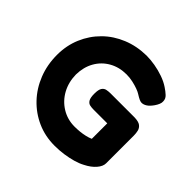

<svg xmlns="http://www.w3.org/2000/svg" viewBox="-177 -877 1070 1070"><g transform="rotate(45 357.5 -342.0)"><path d="M390 17Q316 17 253 -11Q190 -39 142.5 -89Q95 -139 68.5 -206Q42 -273 42 -351Q42 -425 69 -488.5Q96 -552 144 -599.5Q192 -647 257 -673.5Q322 -700 398 -701Q429 -701 464.5 -695Q500 -689 534 -677Q568 -665 593 -648Q613 -635 628.5 -620.5Q644 -606 644 -586Q645 -576 640 -563.5Q635 -551 626 -538Q610 -515 594.5 -505Q579 -495 564 -495Q556 -495 545 -500Q534 -505 515 -517Q506 -523 487 -530Q468 -537 443.5 -542.5Q419 -548 393 -548Q336 -548 291 -522.5Q246 -497 220.5 -452Q195 -407 194 -348Q195 -288 221 -240.5Q247 -193 292.5 -165Q338 -137 394 -137Q414 -137 434.5 -139Q455 -141 474.5 -145.5Q494 -150 510 -157V-279H403Q386 -279 372.5 -282Q359 -285 350.5 -299Q342 -313 342 -345Q342 -377 351 -390.5Q360 -404 374.5 -407Q389 -410 405 -410H594Q627 -409 641 -398Q655 -387 659 -370.5Q663 -354 663 -335V-117Q663 -93 641 -67.5Q619 -42 581 -23Q557 -10 526.5 -1.5Q496 7 462 12Q428 17 390 17Z"/></g></svg>

Font: Fredoka SemiBold
Style: Regular
Weight: 600
Designer: Ben Nathan
Foundry: Milena B. Brandão, Ben Nathan
Version: Version 2.001